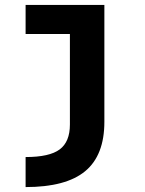

<svg xmlns="http://www.w3.org/2000/svg" viewBox="-20 -540 590 780"><path d="M84 98Q181 98 222.5 67Q264 36 264 -34V-402H84V-520H404V-45Q404 91 326 155.5Q248 220 84 220Z"/></svg>

Font: M PLUS Code Latin SemiExpanded
Style: Bold
Weight: 700
Width: 6
Designer: Coji Morishita
Foundry: UNDERFOREST DESIGN
Version: Version 1.002; ttfautohint (v1.8.3)